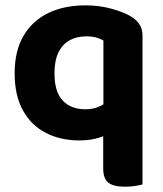

<svg xmlns="http://www.w3.org/2000/svg" viewBox="-20 -515 617 725"><path d="M518.1 -72.9 370.5 -73.1V-362Q360.3 -368.4 343.9 -373.1Q327.6 -377.8 306.2 -377.8Q270.1 -377.8 242.9 -362.9Q215.8 -347.9 200.8 -317Q185.7 -286.2 185.7 -237.9Q185.7 -167.9 216.9 -135.2Q248.2 -102.4 302.2 -102.4Q329.8 -102.4 350.7 -111.1Q371.6 -119.8 385.6 -131.5V-8.3Q367.8 1.9 340.4 8.6Q312.9 15.3 280.3 15.3Q209.2 15.3 153.9 -12.8Q98.6 -40.8 67 -97.3Q35.3 -153.9 35.3 -237.9Q35.3 -323.4 69.1 -380.3Q102.9 -437.2 162.8 -466Q222.8 -494.8 302.7 -494.8Q356.8 -494.8 404.2 -481.2Q451.5 -467.7 477.5 -451Q496.3 -438.9 507.2 -422.1Q518.1 -405.3 518.1 -380.5ZM369.7 -91.7 518.1 -92.2V181.5Q508.6 184.2 490.5 187.1Q472.4 190 451.5 190Q409 190 389.3 174.9Q369.7 159.8 369.7 120.3Z"/></svg>

Font: Baloo Bhaijaan 2
Style: Regular
Weight: 400
Designer: Sanskriti Dholi, Noopur Datye and Ek Type
Foundry: Ek Type
Version: Version 1.701